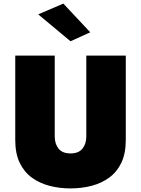

<svg xmlns="http://www.w3.org/2000/svg" viewBox="-20 -1010 786 1070"><path d="M193 -930 333 -990 483 -830 373 -780ZM65 -700H285V-250Q285 -208 306.5 -181.5Q328 -155 373 -155Q418 -155 439.5 -181.5Q461 -208 461 -250V-700H681V-230Q681 -155 656.5 -103.5Q632 -52 589 -20.5Q546 11 490.5 25.5Q435 40 373 40Q311 40 255.5 25.5Q200 11 157 -20.5Q114 -52 89.5 -103.5Q65 -155 65 -230Z"/></svg>

Font: Jost* Black
Style: Regular
Weight: 900
Version: Version 3.7